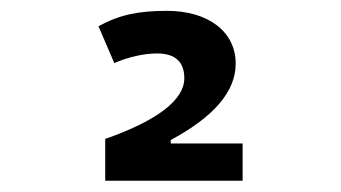

<svg xmlns="http://www.w3.org/2000/svg" viewBox="-20 -723 626 352"><path d="M172.9 -391.6H424.8V-460H293V-466.3C373 -509.3 412.1 -555.7 412.1 -606.4C412.1 -664.6 362.3 -703.1 286.1 -703.1C234.9 -703.1 199.2 -696.3 160.6 -674.8L189.5 -607.4C215.8 -618.7 244.1 -625 268.1 -625C301.3 -625 317.9 -609.4 317.9 -579.6C317.9 -540.5 270 -502.4 172.9 -468.3Z"/></svg>

Font: Cascadia Mono NF
Style: Regular
Weight: 400
Monospace: yes
Designer: Aaron Bell
Foundry: Saja Typeworks
Version: Version 2404.023